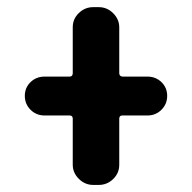

<svg xmlns="http://www.w3.org/2000/svg" viewBox="-20 -565 540 540"><path d="M394.5 -349.6Q418 -349.6 434.1 -334Q450.2 -318.4 450.2 -295.4Q450.2 -272.5 434.1 -256.3Q418 -240.2 394.5 -240.2H324.2Q315.4 -240.2 315.4 -231.4V-101.6Q315.4 -78.1 298.3 -61.5Q281.2 -44.9 257.8 -44.9H242.2Q218.8 -44.9 201.7 -62Q184.6 -79.1 184.6 -101.6V-231.4Q184.6 -240.2 175.8 -240.2H105.5Q82 -240.2 65.9 -256.3Q49.8 -272.5 49.8 -295.4Q49.8 -318.4 65.9 -334Q82 -349.6 105.5 -349.6H175.8Q184.6 -349.6 184.6 -359.4V-488.3Q184.6 -511.7 201.7 -528.3Q218.8 -544.9 242.2 -544.9H257.8Q281.2 -544.9 298.3 -527.8Q315.4 -510.7 315.4 -488.3V-359.4Q315.4 -350.6 324.2 -349.6Z"/></svg>

Font: Rounded Mgen+ 1m bold
Style: Bold
Weight: 700
Designer: [Source Han Sans]
Ryoko NISHIZUKA  (kana & ideographs); Paul D. Hunt (Latin, Greek & Cyrillic); Wenlong ZHANG  (bopomofo
Version: Version 1.059.20150602